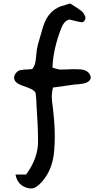

<svg xmlns="http://www.w3.org/2000/svg" viewBox="-20 -740 585 1090"><path d="M154 330Q145 330 136 327Q80 313 68 251H128Q196 159 196 63Q196 -22 187 -148Q187 -155 186.5 -164Q186 -173 185 -185Q184 -201 182.5 -209.5Q181 -218 171 -226Q161 -234 132 -245Q100 -255 84 -264Q60 -278 60 -299Q60 -313 71.5 -326.5Q83 -340 97 -342Q107 -344 118 -345Q129 -346 141 -346L163 -348Q176 -365 180 -383.5Q184 -402 186 -429Q188 -460 195.5 -488.5Q203 -517 217 -562Q218 -567 220 -573.5Q222 -580 225 -589Q256 -692 352 -712Q354 -713 357 -714Q360 -715 364 -716Q367 -717 371 -718Q375 -719 379 -720L407 -702Q418 -695 427 -689Q436 -683 444 -676Q453 -670 464 -646Q468 -636 460.5 -624Q453 -612 442 -614Q434 -615 424.5 -617Q415 -619 404 -622Q394 -624 386.5 -626Q379 -628 374 -629Q357 -625 346 -612Q335 -599 327 -578Q281 -459 278 -356Q282 -355 286.5 -353.5Q291 -352 298 -350Q305 -348 310.5 -347Q316 -346 320 -345L365 -346Q373 -347 384 -347Q395 -347 410 -347Q442 -347 455 -343Q488 -334 495 -303Q497 -292 486 -281Q475 -270 455 -266Q450 -265 443 -264Q436 -263 428 -262Q420 -261 414 -261Q408 -261 403 -260L281 -243Q274 -216 274 -189Q274 -170 280 -129Q285 -86 288 -45.5Q291 -5 291 34Q291 72 288 111Q281 220 219 291Q203 309 188 319.5Q173 330 154 330Z"/></svg>

Font: Mansalva
Style: Regular
Weight: 400
Designer: Carolina Short
Foundry: Carolina Short
Version: Version 2.112; ttfautohint (v1.8.4.7-5d5b)